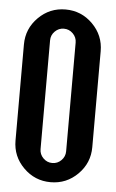

<svg xmlns="http://www.w3.org/2000/svg" viewBox="-50 -694 441 730"><g transform="rotate(5 171.0 -329.5)"><path d="M170.9 -659.2Q231.4 -659.2 274.4 -616.2Q317.4 -573.2 317.4 -512.7V-146.5Q317.4 -85.9 274.4 -43Q231.4 0 170.9 0Q110.4 0 67.4 -43Q24.4 -85.9 24.4 -146.5V-512.7Q24.4 -573.2 67.4 -616.2Q110.4 -659.2 170.9 -659.2ZM219.7 -537.1Q219.7 -557.1 205.3 -571.5Q190.9 -585.9 170.9 -585.9Q150.9 -585.9 136.5 -571.5Q122.1 -557.1 122.1 -537.1V-122.1Q122.1 -102.1 136.5 -87.6Q150.9 -73.2 170.9 -73.2Q190.9 -73.2 205.3 -87.6Q219.7 -102.1 219.7 -122.1Z"/></g></svg>

Font: Alegre Sans
Style: Regular
Weight: 400
Width: 3
Designer: GrandChaos9000
Version: Version 1.2.6 - August 1, 2014